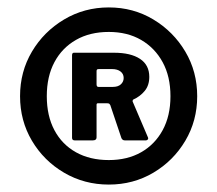

<svg xmlns="http://www.w3.org/2000/svg" viewBox="-20 -772 585 517"><path d="M273 -275Q207 -275 152.5 -307Q98 -339 66 -393Q34 -447 34 -513Q34 -579 66 -633Q98 -687 152.5 -719.5Q207 -752 273 -752Q339 -752 393 -719.5Q447 -687 479 -633Q511 -579 511 -513Q511 -447 479 -393Q447 -339 393 -307Q339 -275 273 -275ZM273 -341Q323 -341 360 -362Q397 -383 418 -421.5Q439 -460 439 -513Q439 -566 418 -604.5Q397 -643 360 -664.5Q323 -686 273 -686Q222 -686 184.5 -664.5Q147 -643 126.5 -604.5Q106 -566 106 -513Q106 -460 126.5 -421.5Q147 -383 184.5 -362Q222 -341 273 -341ZM378 -403Q380 -399 378 -396.5Q376 -394 373 -394H316Q310 -394 307 -400L277 -489Q276 -491 274.5 -492.5Q273 -494 267 -494H244Q240 -494 240 -490V-402Q240 -394 230 -394H181Q174 -394 174 -401V-623Q174 -630 179 -630H287Q332 -630 357 -613.5Q382 -597 382 -565Q382 -542 369.5 -527Q357 -512 339 -504Q337 -503 337 -499L378 -403ZM284 -538Q298 -538 305.5 -545Q313 -552 313 -562Q313 -573 304.5 -579.5Q296 -586 282 -586H247Q243 -586 241.5 -585Q240 -584 240 -580V-545Q240 -538 245 -538H284Z"/></svg>

Font: Libre Franklin ExtraBold
Style: Regular
Weight: 800
Designer: Pablo Impallari, Rodrigo Fuenzalida, Nhung Nguyen
Foundry: Impallari Type
Version: Version 3.000